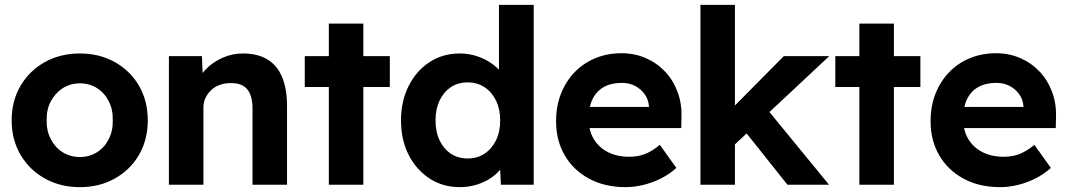

<svg xmlns="http://www.w3.org/2000/svg" viewBox="-20 -760 4393 790"><path d="M28 -265Q28 -345 64.5 -407Q101 -469 164.5 -504.5Q228 -540 309 -540Q389 -540 452.5 -504.5Q516 -469 552 -407Q588 -345 588 -265Q588 -185 552 -123Q516 -61 452.5 -25.5Q389 10 309 10Q228 10 164.5 -25.5Q101 -61 64.5 -123Q28 -185 28 -265ZM444 -265Q445 -309 427.5 -343.5Q410 -378 379 -397.5Q348 -417 309 -417Q269 -417 238 -397Q207 -377 189 -343Q171 -309 172 -265Q171 -222 189 -187.5Q207 -153 238 -133.5Q269 -114 309 -114Q348 -114 379 -133.5Q410 -153 427.5 -187.5Q445 -222 444 -265Z M675 -529H811L815 -421L787 -409Q798 -445 826.5 -474.5Q855 -504 895 -522Q935 -540 979 -540Q1039 -540 1079.5 -516Q1120 -492 1140.5 -443.5Q1161 -395 1161 -324V0H1019V-313Q1019 -349 1009 -373Q999 -397 978.5 -408Q958 -419 928 -418Q904 -418 883.5 -410.5Q863 -403 848.5 -389Q834 -375 825.5 -357Q817 -339 817 -318V0H747Q724 0 706 0Q688 0 675 0Z M1333 0V-402H1234V-529H1333V-663H1475V-529H1584V-402H1475V0Z M1630 -265Q1630 -344 1661.5 -406.5Q1693 -469 1747.5 -504.5Q1802 -540 1872 -540Q1909 -540 1943.5 -528.5Q1978 -517 2005.5 -497Q2033 -477 2050 -452.5Q2067 -428 2069 -402L2033 -395V-740H2176V0H2041L2035 -122L2063 -119Q2061 -94 2045 -71Q2029 -48 2002.5 -29.5Q1976 -11 1942.5 -0.5Q1909 10 1872 10Q1802 10 1747.5 -25.5Q1693 -61 1661.5 -122.5Q1630 -184 1630 -265ZM2038 -265Q2038 -311 2021 -346Q2004 -381 1974 -401Q1944 -421 1904 -421Q1864 -421 1834.5 -401Q1805 -381 1788.5 -346Q1772 -311 1772 -265Q1772 -218 1788.5 -183Q1805 -148 1834.5 -128Q1864 -108 1904 -108Q1944 -108 1974 -128Q2004 -148 2021 -183Q2038 -218 2038 -265Z M2268 -261Q2268 -323 2288 -374Q2308 -425 2344 -462.5Q2380 -500 2429.5 -520.5Q2479 -541 2537 -541Q2591 -541 2637 -521Q2683 -501 2716.5 -465.5Q2750 -430 2768 -381.5Q2786 -333 2784 -277L2783 -233H2358L2335 -320H2666L2650 -302V-324Q2648 -351 2632.5 -372.5Q2617 -394 2593 -406.5Q2569 -419 2539 -419Q2495 -419 2464.5 -402Q2434 -385 2418 -352Q2402 -319 2402 -272Q2402 -224 2422.5 -189Q2443 -154 2480.5 -134.5Q2518 -115 2569 -115Q2604 -115 2633 -126Q2662 -137 2695 -164L2763 -69Q2734 -43 2699 -25.5Q2664 -8 2627 1Q2590 10 2554 10Q2468 10 2403.5 -25Q2339 -60 2303.5 -121Q2268 -182 2268 -261Z M3146 -299 3391 0H3220L3052 -211L3004 -166V0H2862V-740H3004V-326L3205 -529H3392Z M3516 0V-402H3417V-529H3516V-663H3658V-529H3767V-402H3658V0Z M3809 -261Q3809 -323 3829 -374Q3849 -425 3885 -462.5Q3921 -500 3970.5 -520.5Q4020 -541 4078 -541Q4132 -541 4178 -521Q4224 -501 4257.5 -465.5Q4291 -430 4309 -381.5Q4327 -333 4325 -277L4324 -233H3899L3876 -320H4207L4191 -302V-324Q4189 -351 4173.5 -372.5Q4158 -394 4134 -406.5Q4110 -419 4080 -419Q4036 -419 4005.5 -402Q3975 -385 3959 -352Q3943 -319 3943 -272Q3943 -224 3963.5 -189Q3984 -154 4021.5 -134.5Q4059 -115 4110 -115Q4145 -115 4174 -126Q4203 -137 4236 -164L4304 -69Q4275 -43 4240 -25.5Q4205 -8 4168 1Q4131 10 4095 10Q4009 10 3944.5 -25Q3880 -60 3844.5 -121Q3809 -182 3809 -261Z"/></svg>

Font: Our Lexend SemiBold
Style: Regular
Weight: 600
Designer: Bonnie Shaver-Troup, Thomas Jockin
Foundry: Lexend
Version: Version 1.007